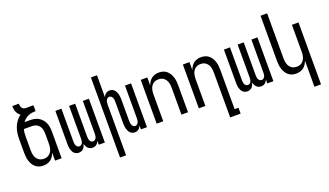

<svg xmlns="http://www.w3.org/2000/svg" viewBox="-83 -1331 3665 2141"><g transform="rotate(-20 1750.0 -260.0)"><path d="M219 8Q194 8 170.5 1Q147 -6 128 -22Q109 -38 96.5 -59Q84 -80 76.5 -103.5Q69 -127 66.5 -151.5Q64 -176 64 -200V-363Q64 -398 69 -433.5Q74 -469 87 -502Q100 -535 121.5 -564Q143 -593 171 -614Q157 -624 146.5 -637.5Q136 -651 129.5 -667Q123 -683 120.5 -700.5Q118 -718 118 -735H196Q196 -722 198 -709.5Q200 -697 207 -686Q214 -675 225.5 -669Q237 -663 250 -663H343V-593Q320 -593 297.5 -589.5Q275 -586 254.5 -576.5Q234 -567 216 -552.5Q198 -538 185 -520H250Q276 -520 301.5 -515Q327 -510 349.5 -497Q372 -484 389.5 -464.5Q407 -445 417.5 -421Q428 -397 432 -371.5Q436 -346 436 -320V0H358V-95Q350 -73 337.5 -53Q325 -33 306.5 -19Q288 -5 265 1.5Q242 8 219 8ZM250 -62Q267 -62 283 -66.5Q299 -71 312 -81Q325 -91 334.5 -105Q344 -119 349 -134.5Q354 -150 356 -166.5Q358 -183 358 -200V-320Q358 -344 353 -368Q348 -392 333.5 -411Q319 -430 296.5 -440Q274 -450 250 -450H152Q146 -429 144 -407Q142 -385 142 -363V-200Q142 -183 144 -166.5Q146 -150 151 -134.5Q156 -119 165.5 -105Q175 -91 188 -81Q201 -71 217 -66.5Q233 -62 250 -62Z M639 8Q624 8 610 2.5Q596 -3 585 -13.5Q574 -24 567.5 -38Q561 -52 557 -66.5Q553 -81 552 -96Q551 -111 551 -126V-520H623V-126Q623 -115 625 -103Q627 -91 632 -81Q637 -71 647 -64Q657 -57 668 -57Q680 -57 690 -64Q700 -71 705 -81Q710 -91 712 -103Q714 -115 714 -126V-520H786V-126Q786 -115 788 -103Q790 -91 795 -81Q800 -71 810 -64Q820 -57 832 -57Q843 -57 853 -64Q863 -71 868 -81Q873 -91 875 -103Q877 -115 877 -126V-520H949V0H877V-46Q872 -35 865 -24.5Q858 -14 848.5 -6.5Q839 1 827 4.5Q815 8 802 8Q787 8 773 2.5Q759 -3 748.5 -13.5Q738 -24 731 -38Q724 -52 720 -66Q717 -52 710.5 -38Q704 -24 693.5 -13.5Q683 -3 668.5 2.5Q654 8 639 8Z M1051 215V-735H1123V-475Q1128 -486 1135 -496Q1142 -506 1151.5 -513.5Q1161 -521 1173 -524.5Q1185 -528 1197 -528Q1213 -528 1227.5 -522Q1242 -516 1252.5 -504Q1263 -492 1269.5 -477.5Q1276 -463 1280 -447.5Q1284 -432 1285 -416.5Q1286 -401 1286 -385V-135Q1286 -122 1287.5 -109.5Q1289 -97 1294 -85.5Q1299 -74 1309 -65.5Q1319 -57 1332 -57Q1344 -57 1354 -65.5Q1364 -74 1369 -85.5Q1374 -97 1375.5 -109.5Q1377 -122 1377 -135V-520H1449V0H1377V-45Q1372 -34 1365 -24Q1358 -14 1348.5 -6.5Q1339 1 1327 4.5Q1315 8 1303 8Q1287 8 1272.5 2Q1258 -4 1247.5 -16Q1237 -28 1230.5 -42.5Q1224 -57 1220 -72.5Q1216 -88 1215 -103.5Q1214 -119 1214 -135V-385Q1214 -398 1212.5 -410.5Q1211 -423 1206 -434.5Q1201 -446 1191 -454.5Q1181 -463 1168 -463Q1156 -463 1146 -454.5Q1136 -446 1131 -434.5Q1126 -423 1124.5 -410.5Q1123 -398 1123 -385V215Z M1564 0V-520H1642V-425Q1650 -447 1662.5 -467Q1675 -487 1693.5 -501Q1712 -515 1735 -521.5Q1758 -528 1781 -528Q1806 -528 1829.5 -521Q1853 -514 1872 -498Q1891 -482 1903.5 -461Q1916 -440 1923.5 -416.5Q1931 -393 1933.5 -368.5Q1936 -344 1936 -320V0H1858V-320Q1858 -337 1856 -353.5Q1854 -370 1849 -385.5Q1844 -401 1834.5 -415Q1825 -429 1812 -439Q1799 -449 1783 -453.5Q1767 -458 1750 -458Q1733 -458 1717 -453.5Q1701 -449 1688 -439Q1675 -429 1665.5 -415Q1656 -401 1651 -385.5Q1646 -370 1644 -353.5Q1642 -337 1642 -320V0Z M2358 215V-320Q2358 -337 2356 -353.5Q2354 -370 2349 -385.5Q2344 -401 2334.5 -415Q2325 -429 2312 -439Q2299 -449 2283 -453.5Q2267 -458 2250 -458Q2233 -458 2217 -453.5Q2201 -449 2188 -439Q2175 -429 2165.5 -415Q2156 -401 2151 -385.5Q2146 -370 2144 -353.5Q2142 -337 2142 -320V0H2064V-520H2142V-425Q2150 -447 2162.5 -467Q2175 -487 2193.5 -501Q2212 -515 2235 -521.5Q2258 -528 2281 -528Q2306 -528 2329.5 -521Q2353 -514 2372 -498Q2391 -482 2403.5 -461Q2416 -440 2423.5 -416.5Q2431 -393 2433.5 -368.5Q2436 -344 2436 -320V145H2482V215Z M2639 8Q2624 8 2610 2.5Q2596 -3 2585 -13.5Q2574 -24 2567.5 -38Q2561 -52 2557 -66.5Q2553 -81 2552 -96Q2551 -111 2551 -126V-520H2623V-126Q2623 -115 2625 -103Q2627 -91 2632 -81Q2637 -71 2647 -64Q2657 -57 2668 -57Q2680 -57 2690 -64Q2700 -71 2705 -81Q2710 -91 2712 -103Q2714 -115 2714 -126V-520H2786V-126Q2786 -115 2788 -103Q2790 -91 2795 -81Q2800 -71 2810 -64Q2820 -57 2832 -57Q2843 -57 2853 -64Q2863 -71 2868 -81Q2873 -91 2875 -103Q2877 -115 2877 -126V-520H2949V0H2877V-46Q2872 -35 2865 -24.5Q2858 -14 2848.5 -6.5Q2839 1 2827 4.5Q2815 8 2802 8Q2787 8 2773 2.5Q2759 -3 2748.5 -13.5Q2738 -24 2731 -38Q2724 -52 2720 -66Q2717 -52 2710.5 -38Q2704 -24 2693.5 -13.5Q2683 -3 2668.5 2.5Q2654 8 2639 8Z M3358 215V-95Q3350 -73 3337.5 -53Q3325 -33 3306.5 -19Q3288 -5 3265 1.5Q3242 8 3219 8Q3194 8 3170.5 1Q3147 -6 3128 -22Q3109 -38 3096.5 -59Q3084 -80 3076.5 -103.5Q3069 -127 3066.5 -151.5Q3064 -176 3064 -200V-735H3142V-200Q3142 -183 3144 -166.5Q3146 -150 3151 -134.5Q3156 -119 3165.5 -105Q3175 -91 3188 -81Q3201 -71 3217 -66.5Q3233 -62 3250 -62Q3267 -62 3283 -66.5Q3299 -71 3312 -81Q3325 -91 3334.5 -105Q3344 -119 3349 -134.5Q3354 -150 3356 -166.5Q3358 -183 3358 -200V-520H3436V215Z"/></g></svg>

Font: HulyMono
Style: Regular
Weight: 400
Monospace: yes
Designer: Belleve Invis
Foundry: Belleve Invis
Version: Version 33.2.5; ttfautohint (v1.8.4)